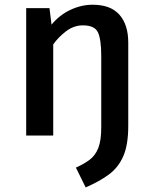

<svg xmlns="http://www.w3.org/2000/svg" viewBox="-20 -576 655 816"><path d="M525.1 -41.5Q525.1 40 503.8 88.2Q482.6 136.4 442.3 165.9Q402.1 195.4 344.1 220.5L302.6 136.4Q337.9 120.5 361.8 102.3Q385.6 84.1 397.9 52.6Q410.3 21 410.3 -34.4V-337.9Q410.3 -408.2 396.4 -438.2Q382.6 -468.2 332.3 -468.2Q293.8 -468.2 261 -443.3Q228.2 -418.5 206.2 -387.2V0H91.3V-541.5H190.3L199 -471.3Q232.8 -512.3 279.2 -534.1Q325.6 -555.9 373.8 -555.9Q450.3 -555.9 487.7 -513.3Q525.1 -470.8 525.1 -394.9Z"/></svg>

Font: Fira Code Medium
Style: Regular
Weight: 500
Designer: Carrois Corporate, Edenspiekermann AG, Nikita Prokopov
Foundry: Carrois Corporate, Edenspiekermann AG, Nikita Prokopov
Version: Version 6.002